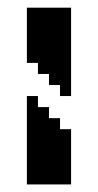

<svg xmlns="http://www.w3.org/2000/svg" viewBox="-20 -487 259 507"><path d="M51 -466.7V-320.9H80.2V-291.7H109.4V-262.5H138.5V-233.4H167.7V-466.7ZM138.5 -175H109.4V-204.2H80.2V-233.4H51V0H167.7V-145.9H138.5Z"/></svg>

Font: Stepalange Short
Style: Regular
Weight: 400
Designer: Szymon Furjan
Version: Version 1.001;Fontself Maker 3.5.8